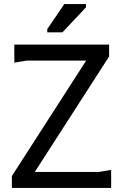

<svg xmlns="http://www.w3.org/2000/svg" viewBox="-20 -918 603 938"><path d="M38 0V-58L401 -622H110L50 -612V-700H513V-642L150 -78H463L523 -88V0ZM211 -760V-776L294 -898H400V-882L285 -760Z"/></svg>

Font: AR One Sans
Style: Regular
Weight: 400
Designer: Niteesh Yadav
Foundry: Niteesh Yadav
Version: Version 1.001;gftools[0.9.33]